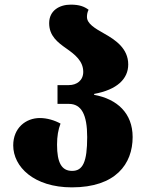

<svg xmlns="http://www.w3.org/2000/svg" viewBox="-20 -794 634 828"><path d="M290 14C479 14 552 -87 552 -203C552 -306 485 -367 386 -385V-389C485 -407 533 -454 533 -516C533 -585 478 -622 428 -650C389 -672 355 -692 355 -721C355 -732 357 -742 362 -752C343 -766 322 -774 285 -774C237 -774 192 -749 192 -694C192 -639 229 -611 266 -585C303 -559 339 -531 339 -484C339 -447 311 -427 277 -427H228V-346H277C331 -346 356 -300 356 -203C356 -95 337 -57 291 -57C246 -57 226 -92 226 -170C226 -206 231 -235 241 -261C216 -275 183 -285 152 -285C91 -285 37 -242 37 -167C37 -75 126 14 290 14Z"/></svg>

Font: Noto Serif Georgian Black
Style: Regular
Weight: 900
Designer: Monotype Design Team, Akaki Razmadze
Foundry: Google LLC
Version: Version 2.003